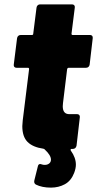

<svg xmlns="http://www.w3.org/2000/svg" viewBox="-20 -680 444 878"><path d="M373 -370H294Q289 -370 287 -364L268 -208Q267 -203 267 -194Q267 -158 297 -158H333Q339 -158 342.5 -154Q346 -150 345 -143L330 -14Q327 0 314 1H307Q304 1 303 3.5Q302 6 304 9Q327 41 327 73Q327 90 319 111Q305 147 276.5 162.5Q248 178 213 178Q172 178 144 164Q134 158 137 145L153 81Q155 70 164 70L172 72Q176 74 185 74Q197 74 205 67.5Q213 61 213 50Q213 30 185 4Q183 1 178 0Q130 -7 106 -31Q82 -55 82 -103Q82 -110 84 -130L113 -364Q113 -370 108 -370H56Q49 -370 45.5 -374Q42 -378 43 -385L58 -505Q59 -512 63.5 -516Q68 -520 75 -520H126Q132 -520 132 -526L147 -645Q148 -652 152.5 -656Q157 -660 163 -660H309Q316 -660 319.5 -656Q323 -652 322 -645L307 -526Q307 -520 312 -520H392Q398 -520 401.5 -516Q405 -512 404 -505L390 -385Q389 -378 384.5 -374Q380 -370 373 -370Z"/></svg>

Font: Barlow Black
Style: Italic
Weight: 900
Italic angle: -7°
Designer: Jeremy Tribby
Foundry: Tribby Type
Version: Version 1.408